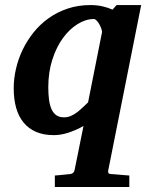

<svg xmlns="http://www.w3.org/2000/svg" viewBox="-20 -520 610 759"><path d="M382.8 -390.1Q384.3 -395 381.3 -404.3Q378.4 -413.6 373.5 -422.6Q368.7 -431.6 362.5 -438.2Q356.4 -444.8 351.1 -444.8Q319.3 -444.8 287.1 -425Q254.9 -405.3 229 -369.9Q203.1 -334.5 187 -284.7Q170.9 -234.9 170.9 -174.8Q170.9 -147.9 173.8 -126Q176.8 -104 183.6 -88.6Q190.4 -73.2 202.4 -64.7Q214.4 -56.2 232.9 -56.2Q248 -56.2 261 -62Q273.9 -67.9 285.4 -76.7Q296.9 -85.4 307.4 -95.7Q317.9 -106 328.1 -115.2ZM408.2 151.9Q406.2 158.7 408.4 163.3Q410.6 168 418.9 168Q427.2 168.5 438 169.4Q447.3 170.4 460.7 171.4Q474.1 172.4 491.2 173.8V219.2H196.8V173.8Q203.6 173.3 213.9 172.4Q224.1 171.4 233.9 170.4Q245.6 168.9 257.8 168Q272 166.5 274.9 151.9L310.1 -22Q279.8 -4.9 250 4.6Q220.2 14.2 192.9 14.2Q152.8 14.2 123 1.5Q93.3 -11.2 73.5 -35.2Q53.7 -59.1 43.9 -93.5Q34.2 -127.9 34.2 -170.9Q34.2 -208.5 43 -247.3Q51.8 -286.1 69.3 -322.8Q86.9 -359.4 112.5 -391.6Q138.2 -423.8 172.1 -448Q206.1 -472.2 247.6 -486.1Q289.1 -500 337.9 -500Q362.8 -500 385.3 -494.9Q407.7 -489.7 424.8 -481.9L440.9 -500H538.1Z"/></svg>

Font: Charis SIL APac
Style: Bold Italic
Weight: 700
Italic angle: -11°
Foundry: SIL International
Version: Version 5.000